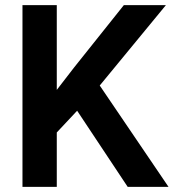

<svg xmlns="http://www.w3.org/2000/svg" viewBox="-20 -731 679 751"><path d="M479.5 0 281.7 -297.9 202.1 -212.9V0H67.9V-710.9H202.1V-379.4L270 -467.3L464.4 -710.9H628.9L370.1 -396.5L639.2 0Z"/></svg>

Font: Vazirmatn RD FD SemiBold
Style: Regular
Weight: 600
Designer: Saber Rastikerdar
Foundry: Saber Rastikerdar
Version: Version 33.003